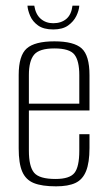

<svg xmlns="http://www.w3.org/2000/svg" viewBox="-20 -649 377 678"><path d="M178 9Q128 9 99.5 -2.5Q71 -14 58.5 -43Q46 -72 46 -125V-384Q46 -453 74.5 -478Q103 -503 172 -503Q241 -503 268.5 -478Q296 -453 296 -384V-259H82V-117Q82 -61 100.5 -39Q119 -17 176 -17Q226 -17 243 -38.5Q260 -60 260 -117V-175H296V-126Q296 -75 284 -45Q272 -15 246.5 -3Q221 9 178 9ZM82 -283H260V-384Q260 -434 243 -456Q226 -478 172 -478Q119 -478 100.5 -456Q82 -434 82 -384ZM168 -545Q134 -545 114.5 -559Q95 -573 86.5 -593Q78 -613 77 -629H101Q106 -598 124 -582.5Q142 -567 168 -567Q196 -567 214 -582Q232 -597 236 -629H260Q259 -612 249.5 -592.5Q240 -573 220.5 -559Q201 -545 168 -545Z"/></svg>

Font: Alumni Sans ExtraLight
Style: Regular
Weight: 250
Version: Version 1.018